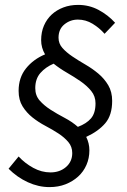

<svg xmlns="http://www.w3.org/2000/svg" viewBox="-20 -704 517 784"><path d="M298 -186Q333 -199 351.5 -220.5Q370 -242 370 -282Q370 -311 352.5 -332.5Q335 -354 309 -372Q283 -390 253.5 -407Q224 -424 199 -444Q166 -430 145 -406Q124 -382 124 -344Q124 -314 142 -293.5Q160 -273 186.5 -256Q213 -239 243.5 -223Q274 -207 298 -186ZM407 -566Q386 -590 358 -607Q330 -624 298 -624Q267 -624 243 -604.5Q219 -585 219 -550Q219 -526 235 -508Q251 -490 275.5 -473.5Q300 -457 328.5 -440.5Q357 -424 381.5 -403.5Q406 -383 422 -356Q438 -329 438 -292Q438 -234 410 -201Q382 -168 332 -145Q345 -119 345 -90Q345 -58 333 -30.5Q321 -3 299 17Q277 37 247.5 48.5Q218 60 182 60Q137 60 93.5 40Q50 20 15 -15L56 -65Q82 -37 116 -18.5Q150 0 186 0Q224 0 249.5 -22Q275 -44 275 -79Q275 -105 259 -124Q243 -143 218.5 -159Q194 -175 165.5 -190Q137 -205 112.5 -224.5Q88 -244 72 -270Q56 -296 56 -333Q56 -387 86 -424.5Q116 -462 164 -482Q148 -509 148 -540Q148 -573 159.5 -599.5Q171 -626 191 -644.5Q211 -663 238.5 -673.5Q266 -684 299 -684Q344 -684 382.5 -663.5Q421 -643 450 -611Z"/></svg>

Font: mr_Source Sans Pro
Style: Italic
Weight: 400
Italic angle: -11°
Designer: Paul D. Hunt
Foundry: Adobe Systems Incorporated
Version: Version 1.036;July 10, 2024;FontCreator 11.5.0.2430 64-bit